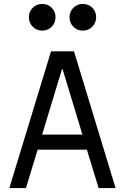

<svg xmlns="http://www.w3.org/2000/svg" viewBox="-20 -963 640 983"><path d="M112.8 0H27.8L241.2 -700.2H358.9L571.8 0H484.9L424.8 -196.8H172.9ZM195.8 -273.9H401.9L300.8 -607.9H296.9ZM127.9 -875Q127.9 -903.3 147.5 -923.1Q167 -942.9 195.8 -942.9Q225.1 -942.9 244.6 -923.3Q264.2 -903.8 264.2 -875Q264.2 -846.2 244.6 -826.2Q225.1 -806.2 195.8 -806.2Q167.5 -806.2 147.7 -826.2Q127.9 -846.2 127.9 -875ZM335.9 -875Q335.9 -903.3 355.5 -923.1Q375 -942.9 403.8 -942.9Q433.1 -942.9 452.6 -923.3Q472.2 -903.8 472.2 -875Q472.2 -846.2 452.6 -826.2Q433.1 -806.2 403.8 -806.2Q375.5 -806.2 355.7 -826.2Q335.9 -846.2 335.9 -875Z"/></svg>

Font: CommitMono
Style: Regular
Weight: 400
Monospace: yes
Designer: Eigil Nikolajsen
Foundry: Eigil Nikolajsen
Version: Version 1.143